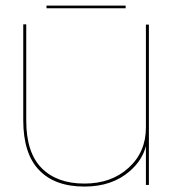

<svg xmlns="http://www.w3.org/2000/svg" viewBox="-20 -680 660 706"><path d="M516.5 0V-143Q503.5 -91 457 -50.5Q392 6 290.5 6Q181.5 6 123.5 -54.8Q65.5 -115.5 65.5 -237.5V-590.5H76.5V-236.5Q76.5 -119 133 -62Q189.5 -5 290.5 -5Q389.5 -5 453 -63Q516.5 -121 516.5 -210.5V-589.5H527.5V0ZM151 -649.5V-659.5H442V-649.5Z"/></svg>

Font: Anybody ExtraExpanded Thin
Style: Regular
Weight: 100
Width: 8
Designer: Tyler Finck
Foundry: Etcetera Type Company
Version: Version 1.010; ttfautohint (v1.8.3) -l 8 -r 50 -G 200 -x 14 